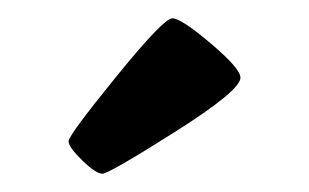

<svg xmlns="http://www.w3.org/2000/svg" viewBox="-20 -770 338 210"><path d="M243 -685Q243 -671 171 -625.5Q99 -580 92 -580Q85 -580 70 -594.5Q55 -609 55 -615.5Q55 -622 107 -686Q159 -750 168.5 -750Q178 -750 210.5 -722.5Q243 -695 243 -685Z"/></svg>

Font: Germania One
Style: Regular
Weight: 400
Designer: John Vargas Beltran
Foundry: John Vargas Beltran
Version: Version 1.001